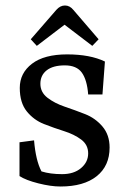

<svg xmlns="http://www.w3.org/2000/svg" viewBox="-20 -673 470 699"><path d="M379 -136Q379 -69 332 -31.5Q285 6 200 6Q165 6 119.5 -5.5Q74 -17 51 -32V-155L104 -162Q110 -89 131 -49Q163 -39 206 -39Q249 -39 275 -61Q301 -83 301 -114.5Q301 -146 275.5 -165Q250 -184 213.5 -195.5Q177 -207 140 -221.5Q103 -236 77.5 -267.5Q52 -299 52 -353Q52 -407 96.5 -441Q141 -475 224.5 -475Q308 -475 362 -449L353 -329H301Q297 -382 278 -408.5Q259 -435 216 -435Q173 -435 150 -417Q127 -399 127 -368Q127 -337 153 -317Q179 -297 216 -284.5Q253 -272 290 -257.5Q327 -243 353 -212.5Q379 -182 379 -136ZM185 -637Q199 -653 216.5 -653Q234 -653 247 -637L339 -530L316 -506L215 -583L114 -506L92 -530Z"/></svg>

Font: Caladea
Style: Regular
Weight: 400
Designer: Carolina Giovagnoli and Andres Torresi
Foundry: Carolina Giovagnoli and Andres Torresi
Version: Version 1.002